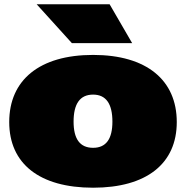

<svg xmlns="http://www.w3.org/2000/svg" viewBox="-20 -851 867 895"><path d="M414 24C663 24 804 -88 804 -282C804 -478 663 -595 414 -595C164 -595 23 -478 23 -282C23 -88 164 24 414 24ZM414 -162C352 -162 323 -204 323 -284C323 -366 352 -410 414 -410C475 -410 504 -366 504 -284C504 -204 475 -162 414 -162ZM491 -831H151L315 -650H596Z"/></svg>

Font: Mattone Black
Style: Regular
Weight: 900
Width: 6
Designer: Nunzio Mazzaferro
Foundry: Collletttivo
Version: Version 2.000;Glyphs 3.2 (3217)